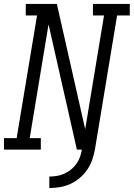

<svg xmlns="http://www.w3.org/2000/svg" viewBox="-33 -755 675 969"><path d="M216 194V136Q234 136 253 133Q272 130 290.5 122Q309 114 325 101Q341 88 352.5 72Q364 56 370.5 37.5Q377 19 380 0H355L283 -318L212 -632L117 -58H173V0H-13V-58H51L154 -677H97V-735H254L384 -160L397 -103L492 -677H436V-735H622V-677H558L446 0Q441 27 432 52.5Q423 78 407 101.5Q391 125 369 143.5Q347 162 321.5 173.5Q296 185 269 189.5Q242 194 216 194Z"/></svg>

Font: Iosevka Slab LtExObl
Style: Regular
Weight: 300
Width: 7
Italic angle: -9°
Monospace: yes
Designer: Belleve Invis
Foundry: Belleve Invis
Version: Version 11.1.0; ttfautohint (v1.8.3)